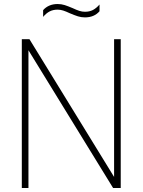

<svg xmlns="http://www.w3.org/2000/svg" viewBox="-20 -935 709 955"><path d="M547.5 -740H580.5V0H542.5L121.5 -685V0H88.5V-740H126.5L547.5 -55ZM327.5 -869Q308.5 -878 294.5 -882.5Q280.5 -887 266.5 -887Q244 -887 227 -878.2Q210 -869.5 194.5 -851V-884.5Q207 -899 225.2 -907Q243.5 -915 266.5 -915Q285 -915 301.5 -909.8Q318 -904.5 341.5 -894.5Q360.5 -885.5 374.5 -881Q388.5 -876.5 402.5 -876.5Q425 -876.5 442 -885.2Q459 -894 475 -912.5V-879Q448.5 -848.5 402.5 -848.5Q384 -848.5 367.5 -853.8Q351 -859 327.5 -869Z"/></svg>

Font: Encode Sans Semi Condensed Thin
Style: Regular
Weight: 250
Width: 4
Designer: Multiple Designers
Foundry: Impallari Type
Version: Version 2.000